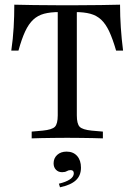

<svg xmlns="http://www.w3.org/2000/svg" viewBox="-20 -591 574 820"><path d="M262.1 -2.4Q235.5 -2.4 208.1 -2Q180.6 -1.6 156.9 -1.2Q133.1 -0.8 115.3 0V-29L162.1 -33.1Q202.4 -37.1 214.5 -49.6Q226.6 -62.1 226.6 -98.4V-201.6H308.1V-98.4Q308.1 -62.1 320.2 -49.6Q332.3 -37.1 371.8 -33.1L419.4 -29V0Q401.6 -0.8 377.4 -1.2Q353.2 -1.6 325.8 -2Q298.4 -2.4 271.8 -2.4H266.9ZM233.1 -539.5Q195.2 -539.5 168.1 -532.3Q141.1 -525 121.8 -506.9Q102.4 -488.7 87.5 -456.9Q72.6 -425 58.9 -375H28.2Q35.5 -425 38.3 -473.4Q41.1 -521.8 41.1 -571Q76.6 -570.2 124.2 -569.4Q171.8 -568.5 238.7 -568.5H295.2Q362.1 -568.5 410.1 -569.4Q458.1 -570.2 492.7 -571Q492.7 -521.8 496 -473.4Q499.2 -425 505.6 -375H475.8Q461.3 -425 446.4 -456.9Q431.5 -488.7 412.1 -506.9Q392.7 -525 365.7 -532.3Q338.7 -539.5 300.8 -539.5ZM226.6 -201.6V-551.6H308.1V-201.6ZM236.3 208.9 231.5 193.5Q262.1 186.3 278.6 175Q295.2 163.7 295.2 149.2Q295.2 135.5 281.5 135.5Q272.6 135.5 265.3 139.9Q258.1 144.4 245.2 144.4Q229 144.4 219 133.9Q208.9 123.4 208.9 106.5Q208.9 84.7 224.2 70.6Q239.5 56.5 264.5 56.5Q292.7 56.5 309.3 75Q325.8 93.5 325.8 125Q325.8 158.9 304 179Q282.3 199.2 236.3 208.9Z"/></svg>

Font: Playfair 5pt SemiExpanded Light
Style: Regular
Weight: 400
Version: Version 2.203